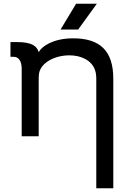

<svg xmlns="http://www.w3.org/2000/svg" viewBox="-20 -729 691 1027"><path d="M495 278H586V-308C586 -456 516 -525 368 -524C263 -523 203 -481 187 -450C178 -480 155 -504 70 -504H36V-425H53C90 -425 96 -384 96 -363V0H187V-302C187 -313 187 -326 189 -337C200 -397 277 -433 351 -433C415 -433 470 -406 488 -355C494 -338 495 -321 495 -304ZM304 -571H398L498 -709H387Z"/></svg>

Font: Hibana 45 SubMedium
Style: Regular
Weight: 500
Width: 6
Designer: pygmalion
Foundry: ybstudio
Version: Version 2021.007;FEAKit 1.0